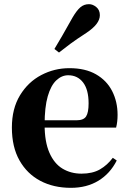

<svg xmlns="http://www.w3.org/2000/svg" viewBox="-20 -884 619 921"><path d="M320 17Q237 17 173.5 -16.5Q110 -50 73.5 -114.5Q37 -179 37 -272Q37 -363 76 -427Q115 -491 178 -524Q241 -557 313 -557Q389 -557 440.5 -527.5Q492 -498 518 -447Q544 -396 544 -333Q544 -299 537 -272H101V-307H347Q381 -307 393 -325.5Q405 -344 405 -388Q405 -454 378.5 -488.5Q352 -523 307 -523Q276 -523 250 -498.5Q224 -474 209 -422Q194 -370 194 -286Q194 -204 217 -151.5Q240 -99 280 -75Q320 -51 371 -51Q424 -51 459.5 -71.5Q495 -92 521 -127L540 -114Q508 -51 452 -17Q396 17 320 17ZM241 -649Q259 -679 278.5 -712.5Q298 -746 328 -800Q348 -834 365.5 -849Q383 -864 407 -864Q425 -864 442 -850Q459 -836 459 -811Q459 -790 443 -769Q427 -748 394 -726Q346 -695 317 -673.5Q288 -652 263 -632Z"/></svg>

Font: Noto Serif JP ExtraBold
Style: Regular
Weight: 800
Designer: Ryoko NISHIZUKA 西塚涼子 (kana & ideographs); Frank Grießhammer (Latin, Greek & Cyrillic); Wenlong ZHANG 张文龙 (bopomofo); San
Foundry: Adobe
Version: Version 2.003-H1;hotconv 1.1.1;makeotfexe 2.6.0